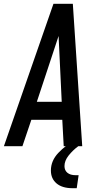

<svg xmlns="http://www.w3.org/2000/svg" viewBox="-36 -770 514 1011"><path d="M-15.5 0H82L129 -139H292L299.5 0H397L347.5 -750H245.5ZM158 -234 272.5 -580.5 289 -234ZM346.5 221H368L378 152.5H362Q334.5 152.5 319 139.8Q303.5 127 303.5 104.5Q303.5 76.5 325.2 49Q347 21.5 376 0L380.5 -34H362.5Q310 -6 271 35.2Q232 76.5 232 128Q232 170.5 261.8 195.8Q291.5 221 346.5 221Z"/></svg>

Font: Mohave Medium
Style: Italic
Weight: 500
Italic angle: -8°
Designer: Gumpita Rahayu
Foundry: Tokotype
Version: Version 2.002; ttfautohint (v1.8.3)